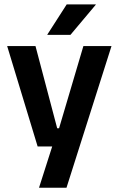

<svg xmlns="http://www.w3.org/2000/svg" viewBox="-20 -706 555 898"><path d="M316 -106 247.5 -76.5 370 -490.5H501.5L291 172H162.5L239.5 -69L299 -21H156L13.5 -490.5H146L247.5 -106ZM292 -685.5H428V-684L309.5 -543H201.5V-544.5Z"/></svg>

Font: Anek Tamil Medium SemiBold
Style: Regular
Weight: 600
Version: Version 1.003